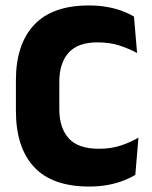

<svg xmlns="http://www.w3.org/2000/svg" viewBox="-20 -673 561 707"><path d="M308.7 13.9Q171.9 13.9 105.2 -58.3Q38.6 -130.5 38.6 -264.3V-377.8Q38.6 -509.7 105.6 -581.3Q172.6 -652.9 307.3 -652.9Q343.7 -652.9 374.2 -647.4Q404.7 -642 429.5 -632.7Q454.4 -623.4 473.3 -611.9L484.8 -477.8Q455.6 -493.6 420.3 -505.3Q384.9 -517 338.5 -517Q266.8 -517 232.6 -478.8Q198.4 -440.6 198.4 -371.7V-270.6Q198.4 -202.2 233.1 -163.7Q267.8 -125.2 344.3 -125.2Q389.4 -125.2 424.9 -137.2Q460.5 -149.1 489.8 -166.1L478.3 -29.1Q459.7 -17.6 434.1 -7.7Q408.5 2.1 377.2 8Q345.8 13.9 308.7 13.9Z"/></svg>

Font: Anek Devanagari Medium
Style: Regular
Weight: 500
Designer: Kailash Malviya (Devanagari) & Yesha Goshar (Latin)
Foundry: Ek Type
Version: Version 1.003